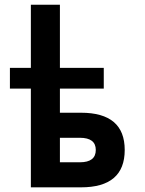

<svg xmlns="http://www.w3.org/2000/svg" viewBox="-20 -803 623 823"><path d="M322.3 -107.4Q390.6 -107.4 390.6 -160.2Q390.6 -212.4 322.3 -212.4H236.8V-107.4ZM236.8 -512.2H424.8V-423.3H236.8V-319.8H327.1Q514.6 -319.8 514.6 -160.2Q514.6 0 327.1 0H112.3V-423.3H22.5V-512.2H112.3V-782.7H236.8Z"/></svg>

Font: Cadman
Style: Bold
Weight: 700
Designer: Paul James MIller
Foundry: High-Logic / Made with FontCreator
Version: Version 2.114;March 28, 2021;FontCreator 13.0.0.2683 64-bit